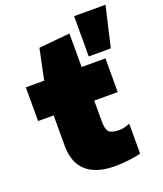

<svg xmlns="http://www.w3.org/2000/svg" viewBox="-149 -906 870 1022"><g transform="rotate(-20 285.5 -395.5)"><path d="M327 17Q220 17 165 -32Q110 -81 110 -177V-349H22V-540H126L162 -713L338 -730V-540H473V-349H340V-230Q340 -187 355 -171.5Q370 -156 412 -156Q440 -156 473 -170V-1Q461 3 444.5 6Q428 9 408.5 11.5Q389 14 368 15.5Q347 17 327 17ZM393 -808H571L518 -580H393Z"/></g></svg>

Font: Encode Sans Wide
Style: Black
Weight: 900
Designer: Pablo Impallari, Andres Torresi
Foundry: Pablo Impallari, Andres Torresi
Version: Version 1.000; ttfautohint (v1.00) -l 8 -r 50 -G 200 -x 14 -